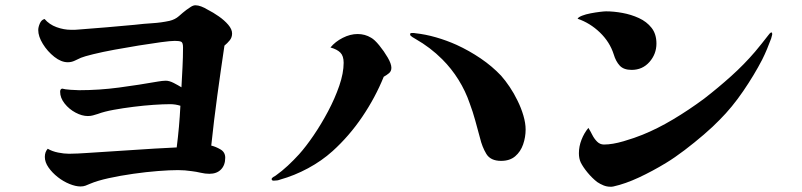

<svg xmlns="http://www.w3.org/2000/svg" viewBox="-20 -708 3040 728"><path d="M860 -581Q860 -566 851 -555Q842 -544 831 -535Q817 -441 804 -346Q791 -251 781 -156Q798 -152 816 -141.5Q834 -131 834 -110Q834 -82 818 -65.5Q802 -49 774 -49Q758 -49 741 -53Q724 -57 707 -59Q694 -61 681 -62Q668 -63 655 -63Q624 -63 579 -59.5Q534 -56 485 -49Q436 -42 392.5 -32.5Q349 -23 321 -11Q312 -7 304 -4Q296 -1 285 -1Q267 -1 243.5 -10.5Q220 -20 199 -36.5Q178 -53 164 -73Q150 -93 150 -113Q150 -132 161 -144Q178 -134 200.5 -129.5Q223 -125 242 -125Q259 -125 276 -126Q293 -127 310 -128Q395 -133 480 -139Q565 -145 650 -149Q655 -188 658.5 -227.5Q662 -267 664 -307Q645 -313 625 -313Q599 -313 562.5 -310.5Q526 -308 486 -303Q446 -298 410.5 -291.5Q375 -285 351 -276Q341 -273 332.5 -270.5Q324 -268 313 -268Q291 -268 266.5 -281Q242 -294 225 -315.5Q208 -337 208 -360Q208 -371 216 -372Q226 -369 247.5 -367.5Q269 -366 280 -366Q356 -366 431 -376Q506 -386 580 -399Q587 -400 594 -401Q601 -402 608 -402Q622 -402 638.5 -393.5Q655 -385 668 -377Q670 -415 672 -453Q674 -491 674 -528Q674 -547 666.5 -550Q659 -553 643 -553Q627 -553 590 -548Q553 -543 506.5 -535.5Q460 -528 414 -519.5Q368 -511 333.5 -502.5Q299 -494 287 -489Q276 -484 263.5 -478Q251 -472 237 -472Q212 -472 186 -492.5Q160 -513 142.5 -541.5Q125 -570 125 -594Q125 -605 131 -619Q137 -633 149 -636Q167 -615 194.5 -605Q222 -595 249 -595Q257 -595 264 -595Q271 -595 278 -596Q385 -604 491 -614Q524 -618 557.5 -620Q591 -622 623 -629Q644 -634 658.5 -647Q673 -660 686 -670Q694 -676 703.5 -682Q713 -688 721 -688Q731 -688 743 -683.5Q755 -679 768 -671Q788 -661 809.5 -646Q831 -631 845.5 -614Q860 -597 860 -581Z M1464 -451Q1464 -438 1455 -430.5Q1446 -423 1435 -417Q1403 -338 1353.5 -265Q1304 -192 1241 -135Q1200 -98 1148 -70Q1096 -42 1042 -27Q1033 -23 1018 -23Q1010 -23 1010 -29Q1010 -33 1016.5 -37Q1023 -41 1025 -42Q1049 -59 1071.5 -80Q1094 -101 1114 -123Q1140 -152 1169 -194.5Q1198 -237 1224 -286Q1250 -335 1266.5 -383Q1283 -431 1283 -470Q1283 -496 1270.5 -508.5Q1258 -521 1233 -528Q1251 -550 1279.5 -564.5Q1308 -579 1336 -579Q1364 -579 1387 -565Q1400 -558 1418 -536Q1436 -514 1450 -490Q1464 -466 1464 -451ZM1973 -217Q1973 -188 1963.5 -160.5Q1954 -133 1933.5 -115.5Q1913 -98 1880 -98Q1840 -98 1824 -124.5Q1808 -151 1800 -185Q1791 -218 1782 -251Q1773 -284 1761 -316Q1745 -363 1718.5 -405.5Q1692 -448 1657 -483Q1634 -506 1609 -525Q1584 -544 1556 -560Q1552 -562 1543.5 -567.5Q1535 -573 1535 -577Q1535 -582 1538 -582.5Q1541 -583 1544 -583Q1551 -583 1555 -582Q1593 -578 1633 -566.5Q1673 -555 1711 -538Q1759 -516 1802.5 -486.5Q1846 -457 1880 -421Q1896 -403 1912.5 -378.5Q1929 -354 1942 -327Q1956 -299 1964.5 -270Q1973 -241 1973 -217Z M2908 -579Q2908 -576 2906.5 -571.5Q2905 -567 2904 -562Q2897 -543 2888.5 -522.5Q2880 -502 2870 -482Q2840 -424 2798 -362.5Q2756 -301 2709 -254Q2684 -228 2648.5 -197.5Q2613 -167 2575.5 -138.5Q2538 -110 2505 -90Q2454 -59 2402.5 -35Q2351 -11 2306 -1Q2303 0 2299.5 0Q2296 0 2294 0Q2281 0 2268.5 -5Q2256 -10 2244 -18Q2225 -33 2208 -53.5Q2191 -74 2182 -92Q2175 -107 2175 -127Q2175 -153 2185 -178.5Q2195 -204 2211 -223Q2218 -212 2225.5 -197Q2233 -182 2244 -171Q2255 -160 2270 -160Q2302 -160 2344.5 -172.5Q2387 -185 2416 -197Q2473 -220 2532.5 -255.5Q2592 -291 2650 -334Q2703 -375 2752.5 -419.5Q2802 -464 2843 -512Q2856 -527 2868 -542.5Q2880 -558 2892 -573Q2894 -576 2898 -580.5Q2902 -585 2905 -585Q2908 -585 2908 -579ZM2469 -543Q2469 -503 2442.5 -473Q2416 -443 2375 -443Q2345 -443 2330 -459Q2315 -475 2307 -502Q2292 -549 2254.5 -585Q2217 -621 2170 -637Q2173 -643 2187 -648.5Q2201 -654 2219.5 -657.5Q2238 -661 2254.5 -663Q2271 -665 2278 -665Q2307 -665 2340 -659Q2373 -653 2402.5 -639.5Q2432 -626 2450.5 -602.5Q2469 -579 2469 -543Z"/></svg>

Font: Kaisei Tokumin ExtraBold
Style: Regular
Weight: 800
Designer: Font-Kai, 金井和夫
Foundry: KAZUO KANAI
Version: Version 5.003